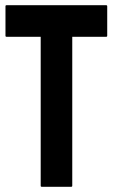

<svg xmlns="http://www.w3.org/2000/svg" viewBox="-20 -716 440 736"><path d="M140 0Q136 0 136 -4V-575H5Q1 -575 1 -579V-692Q1 -696 5 -696H387Q391 -696 391 -692V-579Q391 -575 387 -575H257V-4Q257 0 253 0Z"/></svg>

Font: AL Dynamic
Style: Regular
Weight: 400
Version: Version 1.000; ttfautohint (v1.8.2) -l 8 -r 50 -G 200 -x 14 